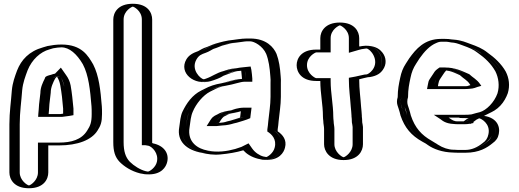

<svg xmlns="http://www.w3.org/2000/svg" viewBox="-20 -787 2760 1022"><path d="M296 -382C297 -382 298 -382 299 -383C309 -369 317 -352 321 -331C328 -293 333 -251 336 -209V-184C327 -183 315 -181 306 -180H219C220 -188 220 -195 221 -202L223 -232C224 -251 228 -273 230 -292C230 -320 242 -343 252 -363C255 -366 262 -376 268 -376C277 -378 285 -382 296 -382ZM134 215C179 215 217 176 217 131V-13H294C378 -13 445 -35 478 -88C495 -115 503 -136 503 -180C503 -197 503 -211 502 -222C495 -308 487 -388 455 -448C425 -499 387 -550 307 -550C285 -550 264 -547 246 -543L224 -537C160 -519 115 -474 92 -415C79 -382 68 -350 63 -307C59 -249 50 -192 50 -126V131C50 176 89 215 134 215ZM292 -397 301 -406 311 -392C322 -376 332 -358 336 -334C343 -295 347 -252 351 -210V-171L338 -169C328 -167 317 -166 307 -165H203L204 -181C205 -189 205 -197 206 -203L208 -233C210 -253 213 -275 215 -293C215 -325 230 -352 240 -372C242 -374 247 -388 266 -391C271 -392 280 -396 292 -397ZM134 200C171 200 202 168 202 131V-28H294C376 -28 436 -50 465 -96C481 -121 488 -137 488 -180C488 -197 488 -211 487 -221C480 -306 472 -384 442 -441C413 -491 379 -535 307 -535C287 -535 268 -532 249 -528L228 -523C169 -507 128 -465 106 -410C94 -377 82 -346 78 -306C73 -247 65 -190 65 -126V131C65 168 97 200 134 200ZM292 -397C280 -396 271 -392 266 -391C247 -388 242 -374 240 -372C230 -352 215 -325 215 -293C213 -275 210 -253 208 -233L206 -203C205 -197 205 -189 204 -181L203 -165H307C317 -166 328 -167 338 -169L351 -171V-210C347 -252 343 -295 336 -334C332 -358 322 -376 311 -392L301 -406ZM134 200C97 200 65 168 65 131V-126C65 -190 73 -247 78 -306C82 -346 94 -377 106 -410C128 -465 169 -507 228 -523L249 -528C268 -532 287 -535 307 -535C379 -535 413 -491 442 -441C472 -384 480 -306 487 -221C488 -211 488 -197 488 -180C488 -137 481 -121 465 -96C436 -50 376 -28 294 -28H202V131C202 168 171 200 134 200ZM299 -383 298 -382C286 -381 278 -378 270 -376C258 -373 257 -372 252 -364C242 -345 230 -320 230 -293V-292C228 -273 224 -251 223 -232L221 -202C220 -195 220 -188 219 -180H306C314 -181 327 -183 336 -184V-209C332 -269 326 -346 299 -383ZM134 215C89 215 50 176 50 131V-126C50 -192 59 -249 63 -307C68 -350 79 -382 92 -415C115 -474 160 -519 224 -537L246 -543C265 -547 285 -550 307 -550C387 -550 425 -499 455 -448C487 -387 495 -308 502 -222C503 -211 503 -197 503 -180C503 -136 495 -114 478 -88C445 -35 378 -13 294 -13H217V131C217 176 179 215 134 215ZM244 -387C214 -379 221 -371 218 -368C208 -348 195 -322 195 -292C193 -273 190 -252 188 -232L186 -203C185 -197 185 -189 184 -181L183 -165H311C322 -166 335 -168 349 -170L371 -174V-209C367 -251 363 -293 356 -332C352 -354 343 -372 332 -387L304 -427L273 -395C253 -391 259 -390 244 -387ZM134 200C125 199 85 173 85 131V-126C85 -191 94 -248 98 -306C102 -348 115 -380 127 -413C150 -470 195 -511 243 -524L263 -530C280 -533 294 -535 307 -535C349 -535 389 -500 421 -445C452 -387 460 -307 467 -222C468 -212 468 -197 468 -180C468 -136 461 -118 444 -92C414 -43 359 -28 294 -28H182V131C182 173 143 199 134 200ZM284 -378C292 -365 298 -350 301 -332C308 -293 313 -250 316 -209V-182C311 -181 307 -181 302 -180H239C240 -188 240 -196 241 -203L243 -233C245 -253 248 -274 250 -293C250 -323 263 -348 273 -368C276 -373 279 -375 281 -377ZM134 215C214 215 237 166 237 131V-13H294C394 -13 468 -42 499 -92C516 -118 523 -137 523 -180C523 -197 523 -211 522 -221C515 -307 507 -384 476 -444C449 -490 416 -550 307 -550C278 -550 254 -546 233 -542L209 -535C134 -514 93 -468 71 -412C59 -379 47 -348 43 -306C39 -248 30 -191 30 -126V131C30 166 54 215 134 215Z M603 -683C603 -729 641 -767 687 -767C733 -767 770 -729 770 -683V-29C772 -29 776 -27 777 -26L787 -24C826 -15 862 26 850 76C841 114 800 151 750 139L739 137C700 127 663 104 639 80C614 53 603 19 603 -31ZM618 -683C618 -721 650 -752 687 -752C724 -752 755 -721 755 -683V-14H768C771 -13 769 -13 772 -12L784 -9C816 -1 845 32 835 73C827 105 793 134 753 124L742 122C706 113 672 92 650 70C628 47 618 17 618 -31ZM618 -683V-31C618 17 628 47 650 70C672 92 706 113 742 122L753 124C793 134 827 105 835 73C845 32 816 -1 784 -9L772 -12C769 -13 771 -12 768 -14H755V-683C755 -721 724 -752 687 -752C650 -752 618 -721 618 -683ZM603 -683V-31C603 19 614 53 639 80C663 104 699 127 739 137L750 139C801 151 841 115 850 76C862 26 826 -15 787 -24L777 -26C776 -26 772 -28 771 -29H770V-683C770 -729 733 -767 687 -767C641 -767 603 -729 603 -683ZM638 -683C638 -731 684 -752 687 -752C690 -752 735 -731 735 -683V-14H754L771 -11C789 -6 826 28 815 75C808 105 777 125 769 126H765L755 124C727 117 693 96 671 74C648 50 638 18 638 -31ZM583 -683V-31C583 18 592 49 617 75C641 99 678 124 726 136L738 138C746 140 754 141 762 141C840 145 864 101 870 75C881 29 853 -12 794 -24L790 -26V-683C790 -719 767 -767 687 -767C607 -767 583 -719 583 -683Z M1283 -414C1268 -413 1262 -412 1248 -409C1228 -409 1206 -400 1190 -396C1177 -392 1165 -386 1150 -381C1132 -369 1108 -359 1086 -353C1018 -334 954 -408 993 -475C1007 -500 1027 -509 1054 -518C1082 -533 1109 -545 1141 -556C1166 -564 1200 -572 1230 -575C1248 -578 1272 -582 1293 -582H1312C1369 -582 1413 -544 1431 -503C1444 -470 1451 -427 1454 -382C1455 -369 1456 -357 1455 -345V-272C1455 -226 1447 -181 1443 -140L1441 -119C1440 -111 1439 -104 1438 -97V-92C1465 -76 1488 -42 1477 1C1468 39 1426 75 1376 61L1366 59C1335 51 1305 32 1288 7C1287 8 1285 8 1284 8L1251 18C1220 26 1184 32 1147 35C1120 38 1092 33 1069 28C1000 16 940 -28 954 -110C958 -141 961 -172 972 -195C980 -215 991 -230 1003 -248C1020 -273 1044 -296 1071 -309L1089 -318C1114 -331 1138 -340 1170 -345C1205 -353 1242 -367 1282 -367H1288V-369L1285 -396C1285 -401 1284 -407 1283 -414ZM1282 -199C1281 -189 1279 -176 1278 -165C1260 -157 1242 -154 1222 -147L1205 -143C1192 -139 1175 -134 1158 -134C1149 -133 1139 -132 1128 -131H1126C1132 -140 1138 -151 1146 -159C1146 -160 1146 -160 1147 -160L1167 -170C1182 -180 1208 -183 1228 -187C1246 -192 1260 -199 1282 -199ZM1282 -429C1267 -428 1260 -426 1247 -424C1221 -423 1201 -414 1186 -410C1170 -406 1158 -400 1143 -395C1117 -377 1069 -351 1031 -374C1001 -392 984 -430 1005 -467C1017 -488 1033 -495 1060 -504C1077 -512 1088 -521 1102 -525C1119 -531 1132 -538 1145 -542C1170 -550 1203 -557 1231 -560C1249 -562 1274 -567 1293 -567H1312C1362 -567 1401 -533 1417 -497C1429 -465 1436 -426 1439 -381C1440 -368 1441 -357 1440 -345V-272C1440 -228 1432 -182 1428 -141L1426 -120C1425 -112 1424 -105 1423 -98V-84C1449 -69 1473 -44 1462 -3C1454 28 1419 57 1379 46L1369 44C1340 37 1314 20 1300 -1L1293 -12L1284 -8L1247 4C1218 12 1182 17 1145 20C1120 23 1095 18 1072 13C1007 2 956 -37 969 -108C974 -140 977 -169 986 -189C1006 -231 1037 -275 1078 -296L1096 -305C1120 -318 1141 -325 1172 -330C1210 -336 1244 -352 1282 -352H1303V-370C1301 -387 1301 -401 1298 -417L1295 -430ZM1133 -167 1142 -174 1159 -183C1175 -194 1203 -198 1225 -202C1240 -206 1257 -214 1282 -214H1299L1297 -197C1295 -184 1294 -168 1292 -155C1270 -146 1247 -140 1226 -133L1209 -129C1197 -125 1179 -119 1159 -119C1151 -118 1139 -117 1129 -116H1098L1114 -139C1119 -146 1124 -158 1133 -167ZM1282 -429 1295 -430 1298 -417C1301 -401 1301 -387 1303 -370V-352H1282C1245 -352 1210 -338 1173 -330C1141 -323 1121 -318 1096 -305L1078 -296C1038 -276 1003 -232 986 -189C978 -168 974 -141 969 -108C956 -37 1006 2 1071 13C1095 17 1119 23 1145 20C1182 17 1218 12 1247 4L1284 -8L1293 -12L1300 -1C1314 20 1340 37 1369 44L1379 46C1419 57 1454 28 1462 -3C1473 -44 1449 -69 1423 -84V-98C1424 -105 1425 -112 1426 -120L1428 -141C1432 -182 1440 -228 1440 -272V-345C1441 -357 1440 -368 1439 -381C1436 -426 1429 -465 1417 -497C1401 -533 1362 -567 1312 -567H1293C1275 -567 1250 -563 1232 -560C1203 -556 1170 -550 1145 -542C1132 -538 1119 -531 1102 -525C1088 -521 1077 -512 1060 -504C1033 -495 1017 -488 1005 -467C984 -430 1001 -392 1031 -374C1069 -351 1117 -377 1143 -395C1157 -400 1170 -405 1185 -410C1200 -415 1221 -423 1247 -424C1260 -426 1267 -428 1282 -429ZM1133 -167C1124 -158 1119 -146 1114 -139L1098 -116H1129C1139 -117 1151 -118 1159 -119C1179 -119 1197 -125 1209 -129L1226 -133C1247 -140 1270 -146 1292 -155C1294 -168 1295 -184 1297 -197L1299 -214H1282C1257 -214 1240 -206 1225 -202C1205 -198 1178 -195 1160 -183L1142 -174ZM1288 -369V-367H1282C1240 -367 1205 -351 1170 -345C1138 -340 1114 -331 1089 -318L1071 -309C1026 -287 993 -241 972 -195C961 -171 958 -141 954 -110C940 -28 1001 16 1069 28C1093 34 1120 38 1147 35C1184 32 1220 26 1251 18L1288 7C1303 30 1333 51 1366 59L1376 61C1426 74 1468 39 1477 1C1489 -44 1463 -75 1438 -92V-97C1439 -105 1440 -111 1441 -119L1443 -140C1447 -181 1455 -226 1455 -272V-345C1456 -358 1455 -369 1454 -382C1451 -427 1444 -469 1431 -503C1415 -544 1368 -582 1312 -582H1293C1272 -582 1247 -577 1230 -575C1160 -569 1104 -543 1054 -518C1027 -509 1007 -500 993 -475C967 -431 986 -382 1023 -361C1065 -337 1119 -360 1150 -381C1183 -392 1206 -407 1247 -409C1261 -409 1268 -412 1283 -414C1286 -400 1286 -384 1288 -369ZM1158 -134C1176 -134 1193 -139 1205 -143L1222 -147C1240 -153 1260 -158 1278 -165C1279 -175 1281 -189 1282 -199C1260 -199 1246 -192 1229 -187C1208 -181 1183 -180 1167 -170L1150 -162C1140 -154 1133 -142 1126 -131H1128C1137 -132 1150 -134 1158 -134ZM1275 -429C1261 -428 1250 -426 1240 -424C1203 -422 1181 -412 1171 -409C1131 -399 1111 -380 1075 -368C1072 -367 1067 -365 1064 -365C1048 -367 994 -416 1026 -471C1039 -493 1052 -498 1075 -506C1093 -512 1111 -525 1117 -527C1137 -533 1153 -541 1162 -544C1185 -551 1216 -558 1237 -560C1257 -562 1283 -567 1293 -567H1312C1333 -567 1379 -542 1397 -500C1410 -467 1416 -426 1419 -381C1420 -368 1421 -357 1420 -345V-272C1420 -227 1412 -182 1408 -141L1406 -120C1405 -112 1404 -105 1403 -98V-87C1426 -73 1454 -46 1442 -1C1435 28 1405 48 1397 49C1396 49 1394 48 1393 48L1382 46C1362 41 1337 25 1322 3L1303 -24L1265 -5L1232 6C1189 18 1137 26 1084 14C1037 6 975 -28 989 -109C993 -140 996 -170 1006 -192C1023 -234 1061 -280 1098 -299L1116 -308C1139 -320 1155 -326 1183 -331C1226 -338 1259 -352 1282 -352H1323V-369C1321 -386 1321 -399 1318 -415L1314 -433ZM1112 -163C1103 -154 1097 -143 1092 -135L1080 -116H1133C1142 -117 1154 -118 1161 -119C1190 -120 1211 -126 1224 -130L1241 -134C1259 -140 1288 -147 1312 -158C1314 -171 1316 -186 1317 -198L1319 -214H1282C1244 -214 1221 -203 1211 -200C1194 -197 1161 -193 1139 -179L1123 -171ZM1268 -370V-367C1217 -364 1184 -348 1160 -344C1123 -338 1095 -328 1069 -314L1051 -305C1003 -281 973 -238 951 -192C941 -170 938 -140 934 -109C921 -36 971 12 1057 27C1082 33 1116 39 1154 35C1197 31 1239 24 1275 13C1292 32 1318 49 1353 58L1363 60C1373 63 1380 64 1390 64C1467 68 1491 24 1497 -1C1508 -42 1485 -70 1458 -88V-98C1459 -105 1460 -112 1461 -120L1463 -141C1467 -182 1475 -227 1475 -272V-345C1476 -357 1475 -368 1474 -381C1471 -426 1465 -466 1452 -500C1437 -535 1398 -582 1312 -582H1293C1261 -582 1235 -576 1224 -575C1187 -572 1152 -562 1125 -554C1106 -548 1094 -541 1082 -537C1058 -530 1049 -522 1035 -515C1006 -505 985 -493 972 -471C930 -399 1013 -330 1101 -355C1125 -362 1152 -372 1170 -384C1196 -393 1229 -408 1249 -409C1255 -409 1259 -410 1264 -411C1266 -397 1266 -384 1268 -370ZM1171 -166 1187 -174C1190 -176 1197 -179 1199 -180C1220 -185 1244 -189 1262 -195C1261 -184 1259 -172 1258 -161C1242 -155 1225 -151 1207 -145L1190 -141C1173 -135 1162 -134 1146 -133C1153 -144 1160 -157 1171 -166Z M1719 -167C1719 -159 1720 -150 1721 -141V-140C1721 -126 1725 -113 1725 -100V-19C1725 26 1764 65 1809 65C1854 65 1892 26 1892 -19V-111C1891 -119 1890 -128 1888 -137C1888 -149 1887 -159 1886 -168V-172C1886 -187 1883 -203 1882 -220C1879 -268 1872 -312 1872 -363C1876 -364 1879 -364 1882 -364C1897 -368 1914 -373 1930 -376L1942 -377C1964 -380 1982 -391 1996 -410C2041 -470 1989 -553 1918 -543L1906 -541C1895 -540 1883 -537 1872 -534V-584C1872 -629 1834 -667 1789 -667C1744 -667 1705 -629 1705 -584V-523H1663C1617 -523 1579 -485 1579 -440C1579 -395 1617 -356 1663 -356H1705C1705 -290 1719 -229 1719 -167ZM1873 -137C1873 -149 1872 -159 1871 -167V-172C1871 -185 1868 -201 1867 -219C1864 -266 1857 -311 1857 -363V-376L1870 -378C1890 -381 1906 -387 1928 -391L1940 -392C1957 -395 1972 -403 1984 -419C2021 -468 1979 -537 1920 -528L1908 -526C1897 -525 1887 -523 1876 -520L1857 -514V-584C1857 -621 1826 -652 1789 -652C1752 -652 1720 -621 1720 -584V-508H1663C1625 -508 1594 -477 1594 -440C1594 -403 1626 -371 1663 -371H1720V-356C1720 -290 1734 -232 1734 -167C1734 -160 1735 -151 1736 -142V-140C1736 -129 1740 -116 1740 -100V-19C1740 17 1773 50 1809 50C1845 50 1877 18 1877 -19V-110C1876 -116 1875 -127 1873 -135ZM1873 -137V-135C1875 -127 1876 -116 1877 -110V-19C1877 18 1845 50 1809 50C1773 50 1740 17 1740 -19V-100C1740 -116 1736 -129 1736 -140V-142C1735 -151 1734 -160 1734 -167C1734 -231 1720 -292 1720 -356V-371H1663C1626 -371 1594 -403 1594 -440C1594 -477 1625 -508 1663 -508H1720V-584C1720 -621 1752 -652 1789 -652C1826 -652 1857 -621 1857 -584V-514L1876 -520C1887 -523 1897 -525 1908 -526L1920 -528C1979 -537 2021 -468 1984 -419C1972 -403 1957 -395 1940 -392L1928 -391C1906 -387 1890 -381 1870 -378L1857 -376V-363C1857 -311 1864 -266 1867 -219C1868 -201 1871 -185 1871 -172V-167C1872 -159 1873 -149 1873 -137ZM1892 -111V-19C1892 26 1854 65 1809 65C1764 65 1725 26 1725 -19V-100C1725 -114 1721 -124 1721 -141C1720 -148 1719 -159 1719 -167C1719 -230 1705 -288 1705 -356H1663C1617 -356 1579 -395 1579 -440C1579 -485 1617 -523 1663 -523H1705V-584C1705 -629 1744 -667 1789 -667C1834 -667 1872 -629 1872 -584V-534C1884 -537 1893 -539 1906 -541L1918 -543C1989 -553 2042 -471 1996 -410C1982 -391 1963 -380 1942 -377L1930 -376C1911 -373 1891 -366 1872 -363C1872 -312 1879 -268 1882 -220C1883 -203 1886 -187 1886 -172V-168C1887 -160 1888 -149 1888 -137C1890 -129 1891 -118 1892 -111ZM1853 -137V-136C1855 -127 1856 -118 1857 -111V-19C1857 21 1820 48 1809 50C1798 48 1760 21 1760 -19V-100C1760 -114 1756 -128 1756 -140V-141C1755 -150 1754 -159 1754 -167C1754 -230 1740 -291 1740 -356V-371H1663C1658 -371 1614 -394 1614 -440C1614 -487 1659 -508 1663 -508H1740V-584C1740 -630 1785 -652 1789 -652C1793 -652 1837 -630 1837 -584V-506L1892 -522C1901 -525 1909 -526 1917 -527L1930 -529C1951 -528 2002 -467 1963 -415C1951 -399 1937 -392 1932 -391L1920 -390C1893 -385 1879 -380 1859 -377L1837 -373V-363C1837 -311 1844 -268 1847 -220C1848 -203 1851 -186 1851 -172V-168C1852 -160 1853 -149 1853 -137ZM1908 -137C1908 -149 1907 -159 1906 -167V-172C1906 -186 1903 -202 1902 -219C1899 -267 1892 -311 1892 -363V-365C1908 -369 1927 -374 1938 -376L1950 -377C1985 -383 2004 -396 2017 -414C2040 -445 2036 -482 2015 -508C2003 -523 1984 -539 1943 -543C1932 -544 1920 -544 1908 -542L1897 -540H1892V-584C1892 -619 1868 -667 1789 -667C1710 -667 1685 -619 1685 -584V-523H1663C1583 -523 1559 -475 1559 -440C1559 -405 1583 -356 1663 -356H1685C1685 -289 1699 -231 1699 -167C1699 -159 1700 -150 1701 -142V-140C1701 -128 1705 -115 1705 -100V-19C1705 15 1730 65 1809 65C1888 65 1912 16 1912 -19V-111C1911 -118 1910 -128 1908 -136Z M2377 -410C2367 -411 2355 -413 2345 -413H2339C2331 -408 2323 -395 2318 -387L2302 -363C2296 -354 2296 -350 2293 -338L2291 -328H2449C2457 -328 2464 -328 2471 -329C2482 -329 2491 -333 2501 -336C2488 -356 2466 -366 2449 -383C2427 -392 2404 -403 2380 -409C2379 -410 2378 -410 2377 -410ZM2499 -164 2487 -158C2480 -152 2474 -149 2466 -143C2465 -143 2465 -143 2465 -142C2462 -141 2459 -141 2457 -141H2416C2413 -141 2407 -141 2400 -142C2378 -142 2367 -152 2353 -161H2449C2467 -161 2483 -162 2499 -164ZM2533 -172C2583 -171 2627 -128 2615 -72C2610 -49 2599 -32 2580 -19C2551 5 2512 26 2458 26H2416C2411 26 2404 26 2395 25C2339 25 2302 3 2267 -18L2249 -29C2191 -61 2155 -102 2132 -170C2129 -182 2126 -193 2122 -206C2116 -219 2113 -232 2113 -245C2113 -254 2114 -262 2117 -271C2117 -311 2123 -341 2130 -374C2136 -405 2146 -428 2161 -452L2179 -480C2205 -517 2234 -551 2277 -569C2294 -576 2311 -580 2328 -580H2348C2357 -580 2367 -579 2376 -578L2390 -576C2421 -574 2442 -565 2467 -556C2500 -544 2528 -533 2554 -512C2593 -484 2627 -453 2651 -410C2669 -375 2676 -330 2663 -288C2646 -239 2605 -193 2554 -178ZM2458 -396C2475 -379 2497 -368 2513 -344L2525 -327L2505 -322C2496 -319 2487 -314 2472 -314C2466 -313 2457 -313 2449 -313H2273L2278 -341C2280 -352 2283 -360 2290 -371L2305 -395C2311 -405 2321 -419 2334 -428H2345C2390 -428 2425 -410 2458 -396ZM2497 -179 2584 -190 2495 -145C2490 -141 2486 -139 2480 -135V-130L2468 -127C2464 -126 2461 -126 2457 -126H2416C2412 -126 2407 -126 2399 -127C2373 -127 2357 -141 2345 -149L2303 -176H2449C2466 -176 2482 -177 2497 -179ZM2396 10H2395C2352 10 2315 -4 2289 -21C2283 -25 2279 -28 2274 -31L2257 -42C2202 -73 2167 -110 2146 -174C2143 -187 2140 -197 2136 -210C2133 -222 2128 -232 2128 -245C2128 -253 2130 -261 2132 -269V-271C2132 -310 2138 -338 2145 -371C2151 -401 2159 -422 2174 -444L2191 -472C2217 -509 2244 -539 2283 -555C2298 -562 2313 -565 2328 -565H2348C2357 -565 2365 -564 2374 -563L2388 -561C2416 -559 2436 -551 2462 -542C2495 -530 2521 -520 2545 -500C2583 -473 2616 -443 2638 -403C2654 -370 2660 -331 2649 -293C2632 -247 2595 -205 2550 -192C2510 -181 2469 -170 2429 -159L2533 -157C2578 -156 2609 -119 2600 -75C2596 -55 2587 -42 2571 -31C2543 -8 2508 11 2458 11H2416C2411 11 2404 11 2396 10ZM2380 -425C2366 -426 2359 -428 2345 -428H2334C2321 -419 2311 -405 2305 -395L2290 -371C2283 -360 2280 -352 2278 -341L2273 -313H2449C2457 -313 2466 -313 2472 -314C2487 -314 2496 -319 2505 -322L2525 -327L2513 -344C2496 -369 2473 -381 2458 -396C2436 -405 2412 -416 2386 -423C2381 -425 2380 -425 2380 -425ZM2497 -179C2482 -177 2466 -176 2449 -176H2303L2345 -149C2357 -141 2373 -127 2399 -127C2407 -126 2412 -126 2416 -126H2457C2461 -126 2464 -126 2468 -127L2480 -130V-135C2486 -139 2490 -141 2495 -145L2584 -190ZM2128 -245C2128 -234 2131 -223 2136 -212C2142 -200 2143 -187 2146 -174C2167 -110 2202 -73 2257 -42L2274 -31C2279 -28 2283 -25 2289 -21C2315 -4 2352 10 2395 10H2396C2404 11 2411 11 2416 11H2458C2508 11 2542 -8 2570 -31C2585 -44 2596 -54 2600 -75C2609 -119 2578 -156 2533 -157L2429 -159C2469 -170 2510 -181 2550 -192C2595 -205 2632 -247 2649 -293C2660 -331 2654 -370 2638 -403C2616 -442 2583 -473 2545 -500C2519 -519 2496 -530 2462 -542C2436 -551 2416 -559 2388 -561L2374 -563C2365 -564 2357 -565 2348 -565H2328C2313 -565 2298 -562 2283 -555C2244 -539 2217 -509 2191 -472L2174 -444C2159 -422 2151 -401 2145 -371C2138 -338 2132 -310 2132 -271V-269C2130 -261 2128 -253 2128 -245ZM2449 -328H2291L2293 -338C2295 -349 2296 -355 2302 -363L2318 -387C2323 -395 2330 -406 2339 -413H2345C2357 -413 2365 -411 2379 -410L2381 -409C2405 -403 2427 -392 2449 -383C2469 -364 2488 -355 2501 -336C2483 -330 2472 -328 2449 -328ZM2416 -141H2457C2459 -141 2461 -141 2465 -142C2466 -142 2464 -143 2465 -143C2473 -148 2481 -153 2487 -158L2499 -164C2483 -162 2467 -161 2449 -161H2353C2366 -152 2379 -142 2400 -142C2408 -142 2412 -141 2416 -141ZM2395 25C2405 26 2410 26 2416 26H2458C2512 26 2552 5 2580 -19C2599 -32 2610 -49 2615 -72C2626 -128 2585 -170 2533 -172L2554 -178C2605 -193 2645 -238 2663 -288C2678 -329 2668 -375 2651 -410C2627 -452 2592 -485 2554 -512C2527 -534 2500 -544 2467 -556C2442 -565 2420 -574 2390 -576L2376 -578C2367 -579 2357 -580 2348 -580H2328C2311 -580 2294 -576 2277 -569C2234 -551 2206 -517 2179 -480L2161 -452C2145 -428 2136 -405 2130 -374C2123 -341 2117 -311 2117 -271C2115 -263 2113 -254 2113 -245C2113 -228 2119 -216 2122 -206C2126 -192 2129 -183 2132 -170C2155 -103 2191 -61 2249 -29L2267 -18C2272 -15 2275 -13 2281 -9C2308 10 2349 25 2395 25ZM2345 -428H2320L2310 -421C2296 -412 2289 -399 2284 -391L2268 -367C2261 -357 2260 -350 2258 -339L2253 -313H2449C2458 -313 2469 -313 2476 -314C2504 -315 2516 -323 2521 -324L2542 -330L2535 -340C2519 -364 2494 -376 2478 -392C2440 -408 2405 -428 2345 -428ZM2500 -138C2505 -141 2510 -146 2516 -150L2602 -193L2489 -178C2477 -176 2464 -176 2449 -176H2289L2324 -153C2333 -147 2349 -129 2396 -127C2403 -126 2409 -126 2416 -126H2457C2466 -126 2473 -127 2478 -128H2486L2489 -130L2500 -132ZM2398 10H2395C2368 10 2337 0 2311 -17C2306 -21 2300 -24 2295 -27L2277 -38C2224 -68 2189 -106 2167 -172C2164 -185 2161 -195 2157 -208C2153 -221 2148 -231 2148 -245C2148 -253 2149 -262 2152 -270V-271C2152 -311 2158 -340 2165 -373C2171 -403 2180 -425 2195 -448L2213 -476C2239 -513 2268 -544 2302 -558C2315 -564 2323 -565 2328 -565H2348C2353 -565 2359 -565 2365 -564L2382 -561C2402 -560 2415 -556 2444 -545C2477 -533 2500 -524 2524 -505C2562 -478 2594 -448 2617 -407C2634 -373 2640 -330 2628 -290C2611 -242 2569 -200 2534 -190C2528 -188 2521 -187 2514 -185L2422 -159L2531 -157C2539 -157 2592 -130 2580 -73C2576 -51 2565 -36 2550 -26C2521 -2 2489 11 2458 11H2416C2414 11 2404 10 2398 10ZM2428 -387C2448 -368 2467 -360 2480 -340L2484 -334C2466 -328 2469 -328 2449 -328H2311L2313 -340C2315 -351 2317 -358 2323 -367L2339 -391C2343 -397 2349 -406 2355 -412C2382 -409 2403 -398 2428 -387ZM2368 -161H2449C2461 -161 2473 -161 2483 -162L2466 -154C2461 -150 2455 -146 2448 -141H2416C2397 -141 2388 -147 2368 -161ZM2392 25C2403 26 2408 26 2416 26H2458C2531 26 2573 -1 2601 -24C2621 -38 2631 -53 2635 -74C2644 -117 2622 -167 2540 -172C2550 -175 2561 -177 2570 -180C2632 -198 2666 -244 2683 -291C2695 -331 2690 -371 2672 -406C2649 -447 2613 -480 2575 -507C2548 -529 2518 -541 2484 -553C2461 -561 2437 -573 2397 -576L2385 -577C2373 -579 2361 -580 2348 -580H2328C2239 -580 2194 -526 2158 -476L2140 -448C2125 -425 2116 -402 2110 -372C2103 -339 2097 -310 2097 -271V-270C2094 -261 2093 -253 2093 -245C2093 -230 2099 -219 2102 -208C2106 -195 2109 -186 2112 -172C2134 -107 2169 -66 2228 -33L2246 -23C2251 -20 2253 -18 2259 -14C2286 5 2333 24 2392 25Z"/></svg>

Font: Blanket
Style: Black
Weight: 900
Foundry: Cannot Into Space Fonts
Version: Version 0.9